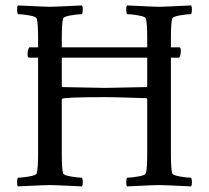

<svg xmlns="http://www.w3.org/2000/svg" viewBox="-20 -666 749 689"><path d="M159.7 -641.6Q173.8 -641.6 273.9 -646.5Q277.3 -642.6 277.1 -630.9Q276.9 -619.1 273.9 -615.2Q259.3 -615.2 233.9 -610.8Q208.5 -606.4 206.5 -599.6Q201.7 -584 201.7 -527.3V-356.4L203.6 -353.5Q347.2 -350.6 356.9 -350.6Q374.5 -350.6 506.3 -353.5Q508.3 -355.5 508.3 -357.4V-527.3Q508.3 -584 503.4 -599.6Q501.5 -606.4 476.1 -610.8Q450.7 -615.2 436 -615.2Q433.1 -619.1 432.9 -630.9Q432.6 -642.6 436 -646.5Q536.1 -641.6 551.3 -641.6Q565.4 -641.6 665.5 -646.5Q668.9 -642.6 668.7 -630.9Q668.5 -619.1 665.5 -615.2Q650.9 -615.2 625.5 -610.8Q600.1 -606.4 598.1 -599.6Q593.3 -584 593.3 -527.3V-116.2Q593.3 -59.6 598.1 -43.9Q600.1 -37.1 625.5 -32.7Q650.9 -28.3 665.5 -28.3Q668.5 -24.4 668.7 -12.7Q668.9 -1 665.5 2.9Q565.4 -2 551.3 -2Q536.1 -2 436 2.9Q432.6 -1 432.9 -12.7Q433.1 -24.4 436 -28.3Q450.7 -28.3 476.1 -32.7Q501.5 -37.1 503.4 -43.9Q508.3 -59.6 508.3 -116.2V-309.6L506.3 -313.5Q494.6 -314 440.2 -315.7Q385.7 -317.4 356.9 -317.4Q214.4 -317.4 202.6 -311.5L201.7 -309.6V-116.2Q201.7 -59.6 206.5 -43.9Q208.5 -37.1 233.9 -32.7Q259.3 -28.3 273.9 -28.3Q276.9 -24.4 277.1 -12.7Q277.3 -1 273.9 2.9Q173.8 -2 159.7 -2Q144.5 -2 44.4 2.9Q41 -1 41.3 -12.7Q41.5 -24.4 44.4 -28.3Q59.1 -28.3 84.5 -32.7Q109.9 -37.1 111.8 -43.9Q116.7 -59.6 116.7 -116.2V-527.3Q116.7 -584 111.8 -599.6Q109.9 -606.4 84.5 -610.8Q59.1 -615.2 44.4 -615.2Q41.5 -619.1 41.3 -630.9Q41 -642.6 44.4 -646.5Q144.5 -641.6 159.7 -641.6ZM84 -459Q79.1 -459 79.1 -471.7Q79.1 -487.3 85 -496.1H624Q628.9 -496.1 628.9 -483.4Q628.9 -467.8 623 -459Z"/></svg>

Font: Amiri
Style: Regular
Weight: 400
Designer: Khaled Hosny
Version: Version 000.108